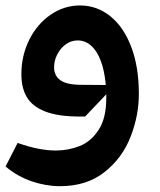

<svg xmlns="http://www.w3.org/2000/svg" viewBox="-20 -439 574 690"><path d="M0 159.4 43.3 74.6Q120 101.9 180 101.9Q226.2 101.9 266.9 85.6Q307.5 69.2 334.7 27.3Q361.9 -14.6 361.9 -86.3V-100.1L285.9 -20.2H266.3Q188.6 -20.2 142.4 -38.4Q96.2 -56.5 76.5 -89.8Q56.8 -123.2 56.8 -171.9Q56.8 -239 85 -295.8Q113.3 -352.6 161.8 -386Q210.2 -419.4 267.8 -419.4Q328.1 -419.4 376.2 -380.9Q424.4 -342.3 451.7 -270.4Q479 -198.5 479 -101.6Q479 -23.1 449 53.3Q419 129.6 355.1 179.9Q291.2 230.1 195.7 230.1Q145.2 230.1 94.1 212.7Q43 195.3 0 159.4ZM269.5 -134.2 360.1 -133.5Q355.8 -184.3 342.2 -220.3Q328.5 -256.4 307.4 -275Q286.2 -293.7 258.9 -293.7Q235.8 -293.7 216.4 -279.7Q197.1 -265.6 185.7 -243.3Q174.4 -220.9 174.4 -197.4Q174.4 -166.9 196.9 -150.7Q219.5 -134.6 269.5 -134.2Z"/></svg>

Font: Riot Sans AR Bold
Style: Regular
Weight: 400
Designer: Bonnie Shaver-Troup, Thomas Jockin
Foundry: Lexend
Version: Version 1.001